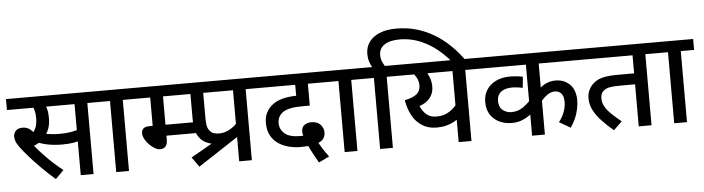

<svg xmlns="http://www.w3.org/2000/svg" viewBox="-53 -1143 5320 1451"><g transform="rotate(-5 2606.5 -417.5)"><path d="M263 -539 286 -562Q297 -545 304 -518.5Q311 -492 311 -452Q311 -410 301 -378.5Q291 -347 272 -325L267 -314Q249 -292 225 -275.5Q201 -259 171 -248L176 -257Q216 -207 270.5 -152.5Q325 -98 386 -50L323 13Q267 -36 218 -85Q169 -134 131.5 -177Q94 -220 71 -251Q49 -281 43 -300Q37 -319 37 -336Q37 -357 53 -376.5Q69 -396 106 -396Q131 -396 150.5 -385Q170 -374 186 -353.5Q202 -333 216 -303L153 -333Q177 -344 190.5 -363.5Q204 -383 209.5 -408Q215 -433 215 -458Q215 -493 207.5 -520.5Q200 -548 191 -561L243 -539H0V-622H432V-539ZM610 -539V0H513V-539H408V-622H711V-539ZM379 -325Q413 -325 441.5 -328Q470 -331 498 -338Q526 -345 558 -357V-272Q516 -255 479 -249Q442 -243 391 -243Q355 -243 319 -247.5Q283 -252 252.5 -260.5Q222 -269 202 -279L221 -350Q242 -343 267.5 -337Q293 -331 321.5 -328Q350 -325 379 -325Z M879 -539V0H782V-539H696V-622H980V-539Z M1184 -324H1421V-241H1184V-210Q1184 -174 1168 -158.5Q1152 -143 1129 -143Q1109 -143 1087 -156Q1065 -169 1045.5 -189Q1026 -209 1014 -232Q1002 -255 1002 -276Q1002 -296 1015.5 -310Q1029 -324 1066 -324H1087V-539H965V-622H1353V-539H1184ZM1811 -539V0H1715V-236L1740 -201Q1715 -186 1690 -173.5Q1665 -161 1636 -153.5Q1607 -146 1570 -146Q1529 -146 1495.5 -158Q1462 -170 1441 -191Q1424 -209 1413 -230Q1402 -251 1397 -281Q1392 -311 1392 -354V-539H1316V-622H1912V-539ZM1715 -539H1489V-364Q1489 -326 1491.5 -303.5Q1494 -281 1500.5 -268Q1507 -255 1517 -244Q1528 -233 1544.5 -228Q1561 -223 1584 -223Q1615 -223 1644 -235.5Q1673 -248 1695.5 -266Q1718 -284 1730 -302L1715 -242ZM1359 -60 1643 -222 1757 -212 1412 14Z M2315 61Q2299 34 2283.5 6Q2268 -22 2256 -47Q2244 -72 2236 -89L2222 -131Q2217 -140 2213 -156Q2209 -172 2209 -182Q2209 -217 2232 -232Q2255 -247 2282 -247Q2328 -247 2352 -221.5Q2376 -196 2376 -164Q2376 -136 2365 -119Q2354 -102 2336 -92.5Q2318 -83 2296 -77L2268 -75Q2254 -71 2233 -69Q2212 -67 2188 -67Q2144 -67 2100.5 -77.5Q2057 -88 2021 -111.5Q1985 -135 1963 -174.5Q1941 -214 1941 -271Q1941 -315 1957 -347Q1973 -379 1999 -401Q2033 -430 2082.5 -443Q2132 -456 2193 -456H2223L2187 -425V-539H1898V-622H2443V-539H2283V-373H2234Q2176 -373 2141.5 -366.5Q2107 -360 2083 -346Q2061 -332 2049 -311Q2037 -290 2037 -261Q2037 -213 2074 -181.5Q2111 -150 2191 -150Q2201 -150 2212 -150.5Q2223 -151 2245 -156L2313 -107Q2327 -79 2346 -48Q2365 -17 2395 23Z M2612 -539V0H2515V-539H2429V-622H2713V-539Z M2983 -896Q3066 -896 3138 -875Q3210 -854 3272.5 -816Q3335 -778 3388 -726.5Q3441 -675 3484 -615H3378Q3295 -712 3200 -762Q3105 -812 3003 -812Q2928 -812 2887 -784.5Q2846 -757 2846 -707Q2846 -678 2856.5 -655Q2867 -632 2879 -615H2781Q2767 -640 2758.5 -666Q2750 -692 2750 -723Q2750 -776 2778 -814.5Q2806 -853 2858.5 -874.5Q2911 -896 2983 -896ZM2784 -539H2698V-622H2982V-539H2881V0H2784Z M3578 -622V-539H3477V0H3380V-213L3401 -185Q3381 -169 3354.5 -154.5Q3328 -140 3295.5 -132Q3263 -124 3224 -124Q3162 -124 3115.5 -153Q3069 -182 3041 -233Q3013 -284 3002 -351Q3063 -363 3092.5 -386.5Q3122 -410 3122 -453Q3122 -487 3106 -514Q3090 -541 3074 -558L3132 -539H2967V-622ZM3146 -539 3174 -565Q3194 -536 3206 -503.5Q3218 -471 3218 -437Q3218 -387 3190.5 -351.5Q3163 -316 3109 -297Q3128 -253 3157 -230Q3186 -207 3232 -207Q3287 -207 3329 -234.5Q3371 -262 3398 -302L3380 -236V-539Z M4358 -539H4034V-336L4029 -352Q4053 -375 4083.5 -387.5Q4114 -400 4149 -400Q4215 -400 4257.5 -357.5Q4300 -315 4300 -238Q4300 -192 4284.5 -139.5Q4269 -87 4233 -35L4148 -84Q4173 -115 4188.5 -154.5Q4204 -194 4204 -233Q4204 -277 4185.5 -297.5Q4167 -318 4135 -318Q4109 -318 4081.5 -300Q4054 -282 4028 -249L4034 -272V0H3937V-203L3957 -175Q3938 -160 3914 -144.5Q3890 -129 3860.5 -119Q3831 -109 3792 -109Q3743 -109 3700.5 -128.5Q3658 -148 3632 -187Q3606 -226 3606 -284Q3606 -338 3632 -377.5Q3658 -417 3703.5 -438.5Q3749 -460 3809 -460Q3833 -460 3861.5 -457Q3890 -454 3906 -450L3898 -366Q3883 -370 3860 -373Q3837 -376 3818 -376Q3763 -376 3733 -352Q3703 -328 3703 -285Q3703 -236 3732 -213.5Q3761 -191 3797 -191Q3848 -191 3886.5 -218.5Q3925 -246 3956 -282L3937 -218V-539H3563V-622H4358Z M4843 -539V0H4746V-319H4642Q4583 -319 4553.5 -313.5Q4524 -308 4506 -292Q4494 -282 4488.5 -268Q4483 -254 4483 -233Q4483 -203 4498.5 -174.5Q4514 -146 4545 -115.5Q4576 -85 4621 -49L4557 13Q4511 -26 4472 -66.5Q4433 -107 4409.5 -151Q4386 -195 4386 -243Q4386 -278 4399.5 -306.5Q4413 -335 4434 -353Q4453 -371 4477.5 -381.5Q4502 -392 4536 -397Q4570 -402 4617 -402H4746V-539H4343V-622H4943V-539Z M5112 -539V0H5015V-539H4929V-622H5213V-539Z"/></g></svg>

Font: Noto Sans Devanagari Medium
Style: Regular
Weight: 500
Version: Version 2.003